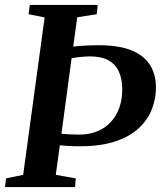

<svg xmlns="http://www.w3.org/2000/svg" viewBox="-28 -763 656 783"><path d="M-7.5 0 -3.5 -35.5 66.5 -50 154 -692 88.5 -705 93.5 -743H370.5L366.5 -705L287 -692.5L270.5 -573Q295.5 -576 321.8 -577.2Q348 -578.5 374 -578.5Q458 -578.5 509.2 -557.2Q560.5 -536 584.2 -497.2Q608 -458.5 608 -406.5Q608 -361 591.5 -318Q575 -275 538.5 -240.8Q502 -206.5 442.8 -186.5Q383.5 -166.5 298 -166.5Q270.5 -166.5 249.5 -167.8Q228.5 -169 216 -170.5L199.5 -50L281 -35.5L278 0ZM264 -525.5 222.5 -217.5Q238.5 -216 256.8 -215Q275 -214 294 -214Q336.5 -214 369.5 -227.8Q402.5 -241.5 425.2 -266.8Q448 -292 459.5 -326.2Q471 -360.5 470.5 -401Q470 -442 456.5 -471.5Q443 -501 414.2 -517Q385.5 -533 338.5 -533Q323 -533 301.2 -530.8Q279.5 -528.5 264 -525.5Z"/></svg>

Font: Merriweather 60pt SemiBold
Style: Italic
Weight: 600
Italic angle: -7.8°
Version: Version 2.101